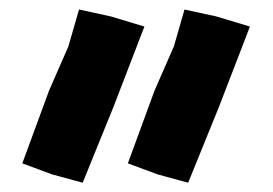

<svg xmlns="http://www.w3.org/2000/svg" viewBox="-20 -735 578 407"><path d="M371.1 -714.8 348.6 -636.7 307.6 -543 251 -388.7 314.5 -365.2 378.9 -347.7 444.3 -508.8 509.8 -678.7 438.5 -700.2ZM147.5 -714.8 125 -636.7 84 -543 27.3 -388.7 90.8 -365.2 155.3 -347.7 220.7 -508.8 286.1 -678.7 214.8 -700.2Z"/></svg>

Font: MaokenAssortedSans-TC
Style: Regular
Weight: 500
Version: Version 0.83